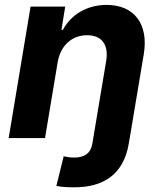

<svg xmlns="http://www.w3.org/2000/svg" viewBox="-20 -573 669 797"><path d="M219.5 -315.3C231.5 -385.7 280.2 -426.8 341.6 -426.8C402.7 -426.8 431.8 -387.1 420.8 -320.3L367.2 0L362.9 25.6C355.8 64.3 329.5 81 288.4 81C271.3 81 257.1 78.8 244.3 75.6L214.1 198.5C237.2 203.8 262.8 204.5 289.1 204.5C405.2 204.5 491.8 154.5 514.2 24.9L519.9 -8.2L576.7 -347.3C598 -474.8 535.9 -552.6 422.6 -552.6C341.3 -552.6 275.6 -513.1 241.1 -449.2H235.1L250.7 -545.5H106.9L16 0H166.9Z"/></svg>

Font: Magic Ui Pro
Style: Bold Italic
Weight: 700
Italic angle: -9.39999°
Designer: Stefan Endress, Andreas Faust
Version: Version 1.000;FEAKit 1.0